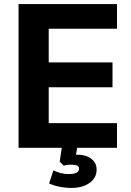

<svg xmlns="http://www.w3.org/2000/svg" viewBox="-20 -725 645 942"><path d="M71 0V-705H554V-584H219V-419H532V-297H219V-121H554V0ZM330 197Q300 197 271 191Q242 185 221 175L242 111Q259 119 277.5 124Q296 129 316 129Q342 129 355 122.5Q368 116 368 103Q368 93 359.5 88Q351 83 331 83Q322 83 313.5 83.5Q305 84 293 88L273 68L286 -20H362L349 56L312 42Q324 38 336 36Q348 34 358 34Q388 34 409 43Q430 52 442 68Q454 84 454 108Q454 135 438 155Q422 175 394.5 186Q367 197 330 197Z"/></svg>

Font: Nunito Sans 12pt ExtraLight 12pt ExtraBold
Style: Regular
Weight: 800
Version: Version 3.101;gftools[0.9.27]